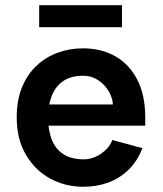

<svg xmlns="http://www.w3.org/2000/svg" viewBox="-20 -702 624 735"><path d="M299 13Q231 13 173 -18Q115 -49 79.5 -109Q44 -169 44 -253Q44 -319 64.5 -368.5Q85 -418 120.5 -451Q156 -484 201.5 -500.5Q247 -517 297 -517Q368 -517 421.5 -486.5Q475 -456 505.5 -397Q536 -338 536 -252V-221H141L140 -302H412Q412 -316 405 -334.5Q398 -353 383.5 -370.5Q369 -388 347.5 -400Q326 -412 298 -412Q252 -412 222.5 -392Q193 -372 178.5 -336Q164 -300 164 -252Q164 -206 177.5 -169.5Q191 -133 221.5 -112.5Q252 -92 302 -92Q322 -92 343.5 -101Q365 -110 383 -126.5Q401 -143 410 -166L525 -135Q506 -85 472 -52Q438 -19 394 -3Q350 13 299 13ZM130 -598V-682H447V-598Z"/></svg>

Font: Inclusive Sans SemiBold
Style: Regular
Weight: 600
Designer: Olivia King
Foundry: Olivia King
Version: Version 2.004